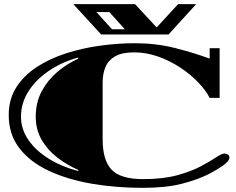

<svg xmlns="http://www.w3.org/2000/svg" viewBox="-20 -882 1137 924"><path d="M666 22Q537 22 421 2Q305 -18 215 -60Q125 -102 73.5 -168.5Q22 -235 22 -328Q22 -404 58 -461Q94 -518 155.5 -558.5Q217 -599 295.5 -624.5Q374 -650 460 -662Q546 -674 630 -674Q731 -674 822 -651Q913 -628 989 -600V-650H1037V-411H989Q970 -448 933 -486.5Q896 -525 846.5 -557.5Q797 -590 740.5 -610Q684 -630 625 -630Q567 -630 534 -611Q501 -592 487.5 -559.5Q474 -527 474 -485V-211Q474 -111 517 -65.5Q560 -20 669 -20Q764 -20 832 -38.5Q900 -57 946 -81.5Q992 -106 1019.5 -124.5Q1047 -143 1060 -143Q1067 -143 1075.5 -139Q1084 -135 1084 -123Q1084 -108 1057 -88Q1030 -68 980 -42Q930 -17 854.5 2.5Q779 22 666 22ZM356 -59 357 -64Q302 -88 255.5 -124Q209 -160 180.5 -209Q152 -258 152 -320Q152 -389 180.5 -442.5Q209 -496 255.5 -535.5Q302 -575 357 -600L356 -605Q276 -583 213.5 -540Q151 -497 116 -441Q81 -385 81 -320Q81 -261 116 -209.5Q151 -158 213.5 -119Q276 -80 356 -59ZM467 -716 333 -862H630L734 -750L837 -862H924L791 -716ZM519 -741H581L506 -824H444Z"/></svg>

Font: Diplomata
Style: Regular
Weight: 400
Designer: Eduardo Rodriguez Tunni
Foundry: Eduardo Rodriguez Tunni
Version: Version 1.002; ttfautohint (v1.8.4.7-5d5b);gftools[0.9.23]